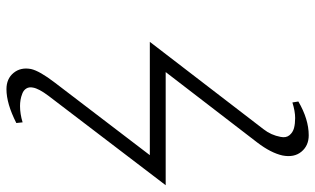

<svg xmlns="http://www.w3.org/2000/svg" viewBox="-206 -600 953 580"><g transform="rotate(90 270.0 -310.5)"><path d="M250 146Q218.3 146 200.7 124.5Q183.1 103 189 71.8Q194.8 45.9 230 0L449.2 -287.1H106.9L371.1 -630.9Q388.7 -653.3 394 -682.1Q397.5 -698.7 388.9 -709Q380.4 -719.2 367.2 -722.7Q354 -726.1 336.9 -726.1Q316.9 -726.1 290 -717.8L287.1 -735.8Q340.8 -767.1 389.2 -767.1Q420.4 -767.1 438.7 -745.1Q457 -723.1 450.2 -688Q442.4 -652.8 411.1 -611.8L198.2 -335H540L270 19Q248 48.3 245.1 65.9Q242.7 77.6 247.8 85.9Q252.9 94.2 263.2 98.1Q273.4 102.1 282.5 103.5Q291.5 105 300.8 105Q324.7 105 350.1 97.2L352.1 116.2Q293.5 146 250 146Z"/></g></svg>

Font: Common Serif SemiBold
Style: Italic
Weight: 600
Italic angle: -12°
Designer: Philipp H. Poll, Khaled Hosny
Foundry: Stefan Peev, Context Ltd.
Version: Version 1.026